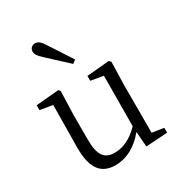

<svg xmlns="http://www.w3.org/2000/svg" viewBox="-193 -950 1025 1096"><g transform="rotate(-30 319.5 -402.5)"><path d="M351 -624C317 -676 285 -727 252 -776C233 -808 216 -819 199 -819C180 -819 163 -807 163 -783C163 -770 171 -753 199 -728C240 -690 284 -649 329 -608ZM520 -44V-358L524 -510L513 -521L365 -508V-476L447 -462L445 -130C394 -77 339 -50 282 -50C217 -50 185 -86 185 -190V-358L190 -510L180 -521L30 -508V-476L113 -462L110 -184C109 -37 162 14 252 14C322 14 391 -22 447 -91L455 9L597 0V-32Z"/></g></svg>

Font: Source Han Serif K
Style: Regular
Weight: 400
Designer: Ryoko NISHIZUKA 西塚涼子 (kana & ideographs); Frank Grießhammer (Latin, Greek & Cyrillic); Wenlong ZHANG 张文龙 (bopomofo); San
Foundry: Adobe Systems Incorporated
Version: Version 1.001;PS 1.001;hotconv 16.6.54;makeotf.lib2.5.65590